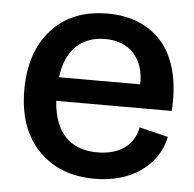

<svg xmlns="http://www.w3.org/2000/svg" viewBox="-46 -622 686 679"><g transform="rotate(5 297.0 -283.0)"><path d="M314 9.8Q189 9.8 114 -67.9Q39.1 -145.5 39.1 -282.2Q39.1 -417 111.3 -496.6Q183.6 -576.2 310.1 -576.2Q372.1 -576.2 421.4 -555.4Q470.7 -534.7 504.6 -494.9Q538.6 -455.1 554.4 -393.3Q570.3 -331.5 564.9 -252.9H154.8Q161.1 -168 202.1 -126Q243.2 -84 314.9 -84Q374 -84 410.9 -110.4Q447.8 -136.7 457 -185.1L559.1 -160.2Q543 -83 477.1 -36.6Q411.1 9.8 314 9.8ZM308.1 -485.8Q246.6 -485.8 207 -449Q167.5 -412.1 157.2 -336.9H445.8Q447.3 -405.3 410.6 -445.6Q374 -485.8 308.1 -485.8Z"/></g></svg>

Font: BDO Grotesk Medium
Style: Regular
Weight: 500
Designer: Deni Anggara
Foundry: Lokal Container
Version: Version 2.000